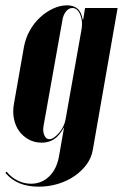

<svg xmlns="http://www.w3.org/2000/svg" viewBox="-59 -525 471 720"><path d="M260 -495H382L289 37Q284 67 265.5 92Q247 117 220 135.5Q193 154 158.5 164.5Q124 175 86 175Q4 175 -39 123L-34 119Q-17 140 7 152Q31 164 57 164Q98 164 126.5 135.5Q155 107 163 57L181 -46H180Q163 -15 143 -2.5Q123 10 98 10Q71 10 49.5 -1.5Q28 -13 13.5 -32.5Q-1 -52 -6.5 -78.5Q-12 -105 -7 -134L31 -350Q37 -382 52.5 -410Q68 -438 90.5 -459Q113 -480 139.5 -492.5Q166 -505 193 -505Q216 -505 231 -493Q246 -481 251 -452H253ZM104 -51Q101 -31 107.5 -17Q114 -3 126 -3Q135 -3 144.5 -10Q154 -17 163 -27.5Q172 -38 178.5 -51.5Q185 -65 187 -78L247 -416Q252 -447 241.5 -471Q231 -495 212 -495Q199 -495 188.5 -482Q178 -469 175 -449Z"/></svg>

Font: Moniqa Black Ita Display
Style: Italic
Weight: 900
Italic angle: -10°
Designer: Rajesh Rajput
Foundry: Rajesh Rajput
Version: Version 1.000